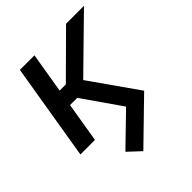

<svg xmlns="http://www.w3.org/2000/svg" viewBox="-204 -635 965 965"><g transform="rotate(-45 278.5 -152.0)"><path d="M251 211.9 185.1 150.4 348.1 -7.8 205.6 -212.4H154.3L119.1 0H15.6L101.1 -515.6H204.6L168.9 -300.8H212.9L429.2 -515.6H556.6L290 -254.4L468.8 0Z"/></g></svg>

Font: Inter Display Medium
Style: Italic
Weight: 500
Italic angle: -9.39999°
Designer: Rasmus Andersson
Foundry: rsms
Version: Version 4.000;git-a52131595